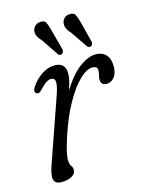

<svg xmlns="http://www.w3.org/2000/svg" viewBox="-99 -677 566 746"><g transform="rotate(-15 184.0 -303.5)"><path d="M53 -350Q46 -352 45 -359.5Q44 -367 50 -376Q67 -402.5 93 -420Q119 -437.5 146 -437.5Q189.5 -437.5 189.5 -393.5Q189.5 -382 186.5 -367.5Q183.5 -353 175.5 -329Q211 -386.5 246.5 -412Q282 -437.5 310.5 -437.5Q338 -437.5 352.8 -421Q367.5 -404.5 367.5 -374.5Q367.5 -347 354.8 -331.2Q342 -315.5 325 -315.5Q300.5 -315.5 300.5 -339Q300.5 -348 303.2 -355.8Q306 -363.5 306 -376Q306 -391.5 285 -391.5Q262.5 -391.5 233.5 -363.5Q204.5 -335.5 175 -283Q145.5 -230.5 121.5 -157Q108.5 -116 105 -98.5Q101.5 -81 101.5 -70Q101.5 -50.5 107.5 -43.8Q113.5 -37 113.5 -26Q113.5 -10 96.5 -1Q79.5 8 55.5 8Q30 8 25.5 -11Q21 -30 38 -75.5L124 -322Q136.5 -357.5 135.5 -373.8Q134.5 -390 118.5 -390Q109.5 -390 98.2 -382.5Q87 -375 69.5 -356Q60 -346.5 53 -350ZM170 -572 191.5 -492Q195 -480 186 -473Q177 -467 170 -476L125 -543Q114.5 -554 109.5 -563Q104.5 -572 104.5 -583.5Q105.5 -596.5 114 -605Q122.5 -613.5 134 -614.5Q153 -616.5 159 -604.5Q165 -592.5 170 -572ZM288 -572 308.5 -492Q312 -479.5 304 -473.5Q294.5 -467.5 287.5 -476L242 -542.5Q221.5 -563.5 222.5 -583Q223 -596 231.2 -604.8Q239.5 -613.5 251.5 -614Q270.5 -616.5 276.5 -604.8Q282.5 -593 288 -572Z"/></g></svg>

Font: Fraunces 144pt S100 Light
Style: Italic
Weight: 300
Italic angle: -16°
Version: Version 1.000; ttfautohint (v1.8.3)